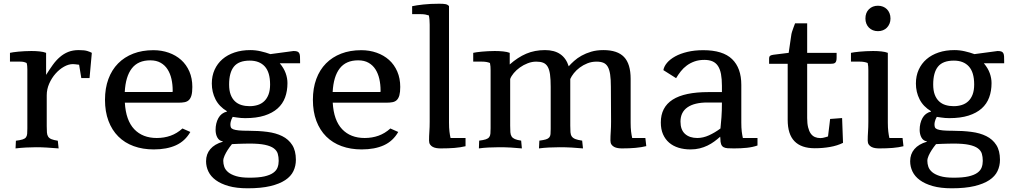

<svg xmlns="http://www.w3.org/2000/svg" viewBox="-20 -786 5394 1025"><path d="M226.1 -386.2Q244.1 -415 261.7 -439.5Q279.3 -463.9 299.6 -481.4Q319.8 -499 344.2 -508.8Q368.7 -518.6 400.4 -518.6Q430.7 -518.6 446.3 -513.7Q461.9 -508.8 470.2 -503.9L458 -369.1H414.1L402.3 -440.4Q389.2 -441.9 381.8 -442.9Q374.5 -443.8 369.1 -443.8Q346.2 -443.8 321.5 -429.9Q296.9 -416 276.4 -392.8Q255.9 -369.6 242.7 -339.6Q229.5 -309.6 229.5 -277.3V-112.8Q229.5 -92.3 230.5 -78.9Q231.4 -65.4 237.1 -56.6Q242.7 -47.9 254.6 -43Q266.6 -38.1 288.6 -34.7L293 6.3Q257.8 3.4 229 1.7Q200.2 0 172.4 0Q146 0 119.4 1.5Q92.8 2.9 63 6.3L64.9 -34.7Q87.9 -37.6 100.3 -41.5Q112.8 -45.4 118.4 -52.7Q124 -60.1 125 -71.3Q126 -82.5 126 -100.1V-416Q126 -424.8 125.2 -433.3Q124.5 -441.9 122.1 -449.7Q115.2 -453.1 107.4 -455.1Q99.6 -457 88.4 -457H33.2V-503.9Q39.1 -505.4 50.8 -507.1Q62.5 -508.8 77.9 -510.3Q93.3 -511.7 111.1 -512.7Q128.9 -513.7 147.5 -513.7Q170.9 -513.7 191.7 -511.5Q212.4 -509.3 226.1 -503.9Z M900.9 -294.9Q901.9 -296.9 901.9 -298.8Q901.9 -300.8 901.9 -303.2Q901.9 -335.4 895.3 -364.5Q888.7 -393.6 874.5 -415.8Q860.4 -438 837.6 -450.9Q814.9 -463.9 782.2 -463.9Q717.3 -463.9 683.8 -420.9Q650.4 -377.9 646 -294.9ZM996.1 -81.5Q968.3 -32.7 919.4 -10.5Q870.6 11.7 800.8 11.7Q741.7 11.7 693.6 -5.9Q645.5 -23.4 611.6 -57.4Q577.6 -91.3 559.1 -140.6Q540.5 -189.9 540.5 -253.4Q540.5 -314.9 558.6 -364Q576.7 -413.1 610.4 -447.3Q644 -481.4 691.7 -499.8Q739.3 -518.1 798.8 -518.1Q842.8 -518.1 880.9 -504.6Q918.9 -491.2 947 -466.1Q975.1 -440.9 991 -404.3Q1006.8 -367.7 1006.8 -321.8Q1006.8 -293.9 1002.2 -277.3Q997.6 -260.7 988.5 -252Q979.5 -243.2 965.6 -240.5Q951.7 -237.8 932.6 -237.8H646.5Q651.9 -143.6 696.5 -96.4Q741.2 -49.3 816.9 -49.3Q856.4 -49.3 890.6 -61.5Q924.8 -73.7 954.1 -100.1Z M1546.9 -513.7Q1560.1 -513.7 1567.1 -511Q1574.2 -508.3 1577.6 -501.7Q1581.1 -495.1 1581.5 -484.4Q1582 -473.6 1582 -457V-448.2H1473.6Q1495.6 -421.9 1505.1 -395.3Q1514.6 -368.7 1514.6 -342.3Q1514.6 -300.3 1502 -265.9Q1489.3 -231.4 1461.9 -207Q1434.6 -182.6 1391.8 -168.9Q1349.1 -155.3 1289.1 -155.3Q1278.3 -155.3 1266.6 -156.2Q1254.9 -157.2 1245.1 -158.7Q1233.4 -160.2 1222.2 -162.1Q1218.3 -155.8 1215.8 -148.9Q1213.4 -143.1 1211.7 -135.7Q1210 -128.4 1210 -120.6Q1210 -112.3 1212.6 -106Q1215.3 -99.6 1225.3 -95.7Q1235.4 -91.8 1254.9 -89.8Q1274.4 -87.9 1308.1 -87.9Q1360.8 -87.9 1406.7 -82Q1452.6 -76.2 1486.6 -59.3Q1520.5 -42.5 1540 -12Q1559.6 18.6 1559.6 67.4Q1559.6 99.6 1546.4 127.4Q1533.2 155.3 1502.7 175.5Q1472.2 195.8 1423.1 207.5Q1374 219.2 1302.2 219.2Q1242.7 219.2 1200.7 207.3Q1158.7 195.3 1131.8 175.5Q1105 155.8 1092.5 129.6Q1080.1 103.5 1080.1 74.7Q1080.1 36.6 1102.8 10Q1125.5 -16.6 1168.9 -29.3V-31.7Q1159.2 -32.7 1152.1 -38.1Q1145 -43.5 1140.4 -51.8Q1135.7 -60.1 1133.3 -70.6Q1130.9 -81.1 1130.9 -92.3Q1130.9 -128.4 1145.8 -155.5Q1160.6 -182.6 1191.4 -190.4V-192.4Q1149.9 -217.3 1130.4 -255.9Q1110.8 -294.4 1110.8 -340.3Q1110.8 -380.9 1125.7 -413.8Q1140.6 -446.8 1167.5 -470Q1194.3 -493.2 1232.2 -505.9Q1270 -518.6 1316.4 -518.6Q1344.2 -518.6 1371.8 -512.2Q1399.4 -505.9 1423.3 -497.1ZM1467.8 72.8Q1467.8 51.8 1462.9 34.9Q1458 18.1 1441.7 5.9Q1425.3 -6.3 1394.5 -12.9Q1363.8 -19.5 1312 -19.5Q1296.9 -19.5 1280.5 -19Q1264.2 -18.6 1250 -18.1Q1233.9 -17.1 1218.3 -16.6Q1205.1 -0.5 1194.8 15.6Q1186 29.3 1179 44.7Q1171.9 60.1 1171.9 72.8Q1171.9 88.4 1177.2 104.2Q1182.6 120.1 1198 133.1Q1213.4 146 1240.7 154.3Q1268.1 162.6 1312 162.6Q1360.8 162.6 1391.1 155.8Q1421.4 148.9 1438.5 136.7Q1455.6 124.5 1461.7 108.2Q1467.8 91.8 1467.8 72.8ZM1421.9 -335Q1421.9 -399.9 1393.6 -431.2Q1365.2 -462.4 1313.5 -462.4Q1254.9 -462.4 1229 -430.7Q1203.1 -398.9 1203.1 -335Q1203.1 -302.7 1211.4 -280.8Q1219.7 -258.8 1234.4 -245.1Q1249 -231.4 1269 -225.3Q1289.1 -219.2 1312 -219.2Q1335.9 -219.2 1356 -225.6Q1376 -231.9 1390.6 -245.8Q1405.3 -259.8 1413.6 -281.7Q1421.9 -303.7 1421.9 -335Z M2010.7 -294.9Q2011.7 -296.9 2011.7 -298.8Q2011.7 -300.8 2011.7 -303.2Q2011.7 -335.4 2005.1 -364.5Q1998.5 -393.6 1984.4 -415.8Q1970.2 -438 1947.5 -450.9Q1924.8 -463.9 1892.1 -463.9Q1827.1 -463.9 1793.7 -420.9Q1760.3 -377.9 1755.9 -294.9ZM2106 -81.5Q2078.1 -32.7 2029.3 -10.5Q1980.5 11.7 1910.6 11.7Q1851.6 11.7 1803.5 -5.9Q1755.4 -23.4 1721.4 -57.4Q1687.5 -91.3 1668.9 -140.6Q1650.4 -189.9 1650.4 -253.4Q1650.4 -314.9 1668.5 -364Q1686.5 -413.1 1720.2 -447.3Q1753.9 -481.4 1801.5 -499.8Q1849.1 -518.1 1908.7 -518.1Q1952.6 -518.1 1990.7 -504.6Q2028.8 -491.2 2056.9 -466.1Q2085 -440.9 2100.8 -404.3Q2116.7 -367.7 2116.7 -321.8Q2116.7 -293.9 2112.1 -277.3Q2107.4 -260.7 2098.4 -252Q2089.4 -243.2 2075.4 -240.5Q2061.5 -237.8 2042.5 -237.8H1756.3Q1761.7 -143.6 1806.4 -96.4Q1851.1 -49.3 1926.8 -49.3Q1966.3 -49.3 2000.5 -61.5Q2034.7 -73.7 2064 -100.1Z M2273.9 -653.8Q2273.9 -666.5 2272.9 -679.2Q2272 -691.9 2269.5 -703.6Q2261.2 -706.5 2250.7 -708.5Q2240.2 -710.4 2227.1 -710.4H2180.2V-752.9Q2202.6 -757.8 2240 -762Q2277.3 -766.1 2324.7 -766.1Q2348.1 -766.1 2359.4 -763.7Q2370.6 -761.2 2377 -753.4V-131.3Q2377 -103.5 2379.4 -83.7Q2381.8 -64 2385.3 -49.3H2465.3V-5.4Q2439 1 2406.2 3.7Q2373.5 6.3 2332 6.3Q2321.3 6.3 2310.3 4.6Q2299.3 2.9 2290.5 -1.7Q2281.7 -6.3 2276.1 -14.4Q2270.5 -22.5 2270.5 -35.6Q2270.5 -59.6 2272.2 -83Q2273.9 -106.4 2273.9 -137.2Z M3241.2 -322.3Q3241.2 -362.3 3237.3 -388.4Q3233.4 -414.6 3224.6 -429.7Q3215.8 -444.8 3201.2 -450.9Q3186.5 -457 3164.6 -457Q3138.7 -457 3116 -448Q3093.3 -439 3075 -425.3Q3056.6 -411.6 3043.7 -395.3Q3030.8 -378.9 3024.4 -364.3V-115.7Q3024.4 -94.2 3025.4 -80.3Q3026.4 -66.4 3032.5 -57.6Q3038.6 -48.8 3051.5 -43.7Q3064.5 -38.6 3087.9 -35.2L3092.3 6.3Q3063 3.4 3031.2 1.7Q2999.5 0 2967.3 0Q2937.5 0 2909.9 1.5Q2882.3 2.9 2857.4 6.3L2859.4 -35.2Q2881.8 -38.1 2894 -41.7Q2906.2 -45.4 2912.1 -52.2Q2918 -59.1 2918.9 -69.8Q2919.9 -80.6 2919.9 -97.2V-322.3Q2919.9 -362.8 2916.3 -388.9Q2912.6 -415 2903.6 -430.2Q2894.5 -445.3 2879.6 -451.2Q2864.7 -457 2842.8 -457Q2819.8 -457 2797.1 -448.2Q2774.4 -439.5 2755.4 -425.8Q2736.3 -412.1 2722.7 -395.8Q2709 -379.4 2703.6 -364.3V-115.2Q2703.6 -93.8 2704.6 -80.1Q2705.6 -66.4 2711.2 -57.6Q2716.8 -48.8 2728.5 -43.7Q2740.2 -38.6 2762.2 -35.2L2766.1 6.3Q2738.3 3.4 2707.3 1.7Q2676.3 0 2644 0Q2614.7 0 2587.4 1.5Q2560.1 2.9 2536.6 6.3L2538.1 -35.2Q2561 -38.1 2573.5 -42.2Q2585.9 -46.4 2591.6 -54Q2597.2 -61.5 2598.1 -73.2Q2599.1 -85 2599.1 -102.1V-410.6Q2599.1 -420.4 2598.4 -430.7Q2597.7 -440.9 2595.7 -449.7Q2578.6 -457 2553.7 -457H2506.3V-503.9Q2512.2 -505.4 2524.2 -507.1Q2536.1 -508.8 2551.8 -510.3Q2567.4 -511.7 2585.4 -512.7Q2603.5 -513.7 2621.1 -513.7Q2644.5 -513.7 2666 -511.5Q2687.5 -509.3 2701.2 -503.9V-441.9Q2744.1 -480 2789.3 -499.3Q2834.5 -518.6 2889.6 -518.6Q2988.8 -518.6 3016.1 -432.1Q3027.8 -445.3 3044.9 -460.7Q3062 -476.1 3084.7 -488.8Q3107.4 -501.5 3136.2 -510Q3165 -518.6 3201.2 -518.6Q3276.4 -518.6 3311.5 -481.7Q3346.7 -444.8 3346.7 -365.2V-131.3Q3346.7 -103.5 3349.1 -83.7Q3351.6 -64 3355 -49.3H3425.3L3430.2 -5.9Q3404.8 0.5 3372.3 3.4Q3339.8 6.3 3300.3 6.3Q3289.6 6.3 3278.6 4.6Q3267.6 2.9 3258.8 -1.7Q3250 -6.3 3244.4 -14.4Q3238.8 -22.5 3238.8 -35.6Q3238.8 -59.6 3240.5 -83Q3242.2 -106.4 3242.2 -137.2Z M3826.2 -100.1Q3829.1 -126.5 3831.5 -159.9Q3834 -193.4 3834 -238.8H3756.8Q3687 -238.8 3649.9 -212.9Q3612.8 -187 3612.8 -136.7Q3612.8 -92.8 3637.2 -71Q3661.6 -49.3 3702.6 -49.3Q3733.4 -49.3 3765.1 -63.7Q3796.9 -78.1 3826.2 -100.1ZM4023.9 -9.3Q3999 -0.5 3967.8 2.9Q3936.5 6.3 3898.4 6.3Q3878.4 6.3 3864.5 5.4Q3850.6 4.4 3842 -0.7Q3833.5 -5.9 3829.6 -16.6Q3825.7 -27.3 3825.7 -46.4L3824.7 -56.2Q3810.1 -43 3793.5 -30.8Q3776.9 -18.6 3757.3 -9Q3737.8 0.5 3715.3 6.1Q3692.9 11.7 3666.5 11.7Q3631.8 11.7 3602.5 2.7Q3573.2 -6.3 3552.2 -24.4Q3531.2 -42.5 3519.5 -69.3Q3507.8 -96.2 3507.8 -132.3Q3507.8 -213.4 3570.8 -253.9Q3633.8 -294.4 3762.2 -294.4H3834V-327.6Q3834 -364.3 3829.1 -390.4Q3824.2 -416.5 3813.2 -433.3Q3802.2 -450.2 3784.2 -458.3Q3766.1 -466.3 3740.2 -466.3Q3710.9 -466.3 3687.7 -458Q3664.6 -449.7 3646.5 -436.3Q3628.4 -422.9 3614.5 -405.3Q3600.6 -387.7 3589.4 -368.7L3521.5 -411.6Q3524.9 -431.6 3541 -450.7Q3557.1 -469.7 3584.5 -484.9Q3611.8 -500 3649.7 -509Q3687.5 -518.1 3734.4 -518.1Q3838.9 -518.1 3888.2 -470.5Q3937.5 -422.9 3937.5 -333V-131.3Q3937.5 -103.5 3939.9 -83.7Q3942.4 -64 3945.8 -49.3H4023.9Z M4203.6 -594.2Q4204.6 -604.5 4208.3 -616.5Q4211.9 -628.4 4215.8 -638.2L4224.6 -661.6H4289.1V-503.9H4446.3V-478.5Q4446.3 -467.3 4444.3 -460.7Q4442.4 -454.1 4438.2 -450.7Q4434.1 -447.3 4427.5 -446.3Q4420.9 -445.3 4411.6 -445.3H4289.1V-155.8Q4289.1 -126.5 4294.2 -106Q4299.3 -85.4 4308.3 -72.8Q4317.4 -60.1 4330.6 -54.4Q4343.8 -48.8 4359.9 -48.8Q4365.2 -48.8 4372.3 -50Q4379.4 -51.3 4385.7 -53.2Q4393.1 -55.2 4400.4 -57.6Q4402.3 -73.7 4404.3 -89.8Q4406.2 -104 4408 -120.1Q4409.7 -136.2 4411.6 -150.9L4475.6 -155.8L4480.5 -23.4Q4450.2 -8.3 4411.4 -1.5Q4372.6 5.4 4329.6 5.4Q4257.8 5.4 4221.4 -32Q4185.1 -69.3 4185.1 -146V-445.3H4085.9V-471.7Q4085.9 -484.4 4091.6 -488.3Q4097.2 -492.2 4108.9 -493.7L4190.4 -503.9Z M4600.1 -687Q4600.1 -718.3 4618.9 -736.8Q4637.7 -755.4 4667 -755.4Q4681.6 -755.4 4693.8 -750.5Q4706.1 -745.6 4714.8 -736.8Q4723.6 -728 4728.8 -715.3Q4733.9 -702.6 4733.9 -687Q4733.9 -672.4 4728.8 -659.9Q4723.6 -647.5 4714.8 -638.4Q4706.1 -629.4 4693.8 -624.5Q4681.6 -619.6 4667 -619.6Q4652.3 -619.6 4640.1 -624.5Q4627.9 -629.4 4618.9 -638.4Q4609.9 -647.5 4605 -659.9Q4600.1 -672.4 4600.1 -687ZM4803.2 -5.4Q4777.8 1 4745.6 3.7Q4713.4 6.3 4673.8 6.3Q4663.1 6.3 4652.1 4.6Q4641.1 2.9 4632.3 -1.7Q4623.5 -6.3 4617.9 -14.4Q4612.3 -22.5 4612.3 -35.6Q4612.3 -59.6 4614 -83Q4615.7 -106.4 4615.7 -137.2V-411.1Q4615.7 -420.9 4615 -431.2Q4614.3 -441.4 4612.3 -449.7Q4594.7 -457 4570.3 -457H4522.9V-503.9Q4528.8 -505.4 4541.3 -507.1Q4553.7 -508.8 4569.6 -510.3Q4585.4 -511.7 4604 -512.7Q4622.6 -513.7 4641.1 -513.7Q4664.6 -513.7 4685.3 -511.5Q4706.1 -509.3 4719.7 -503.9V-131.3Q4719.7 -103.5 4722.2 -83.7Q4724.6 -64 4728 -49.3H4798.3Z M5305.7 -513.7Q5318.8 -513.7 5325.9 -511Q5333 -508.3 5336.4 -501.7Q5339.8 -495.1 5340.3 -484.4Q5340.8 -473.6 5340.8 -457V-448.2H5232.4Q5254.4 -421.9 5263.9 -395.3Q5273.4 -368.7 5273.4 -342.3Q5273.4 -300.3 5260.7 -265.9Q5248 -231.4 5220.7 -207Q5193.4 -182.6 5150.6 -168.9Q5107.9 -155.3 5047.9 -155.3Q5037.1 -155.3 5025.4 -156.2Q5013.7 -157.2 5003.9 -158.7Q4992.2 -160.2 4981 -162.1Q4977.1 -155.8 4974.6 -148.9Q4972.2 -143.1 4970.5 -135.7Q4968.8 -128.4 4968.8 -120.6Q4968.8 -112.3 4971.4 -106Q4974.1 -99.6 4984.1 -95.7Q4994.1 -91.8 5013.7 -89.8Q5033.2 -87.9 5066.9 -87.9Q5119.6 -87.9 5165.5 -82Q5211.4 -76.2 5245.4 -59.3Q5279.3 -42.5 5298.8 -12Q5318.4 18.6 5318.4 67.4Q5318.4 99.6 5305.2 127.4Q5292 155.3 5261.5 175.5Q5231 195.8 5181.9 207.5Q5132.8 219.2 5061 219.2Q5001.5 219.2 4959.5 207.3Q4917.5 195.3 4890.6 175.5Q4863.8 155.8 4851.3 129.6Q4838.9 103.5 4838.9 74.7Q4838.9 36.6 4861.6 10Q4884.3 -16.6 4927.7 -29.3V-31.7Q4918 -32.7 4910.9 -38.1Q4903.8 -43.5 4899.2 -51.8Q4894.5 -60.1 4892.1 -70.6Q4889.6 -81.1 4889.6 -92.3Q4889.6 -128.4 4904.5 -155.5Q4919.4 -182.6 4950.2 -190.4V-192.4Q4908.7 -217.3 4889.2 -255.9Q4869.6 -294.4 4869.6 -340.3Q4869.6 -380.9 4884.5 -413.8Q4899.4 -446.8 4926.3 -470Q4953.1 -493.2 4991 -505.9Q5028.8 -518.6 5075.2 -518.6Q5103 -518.6 5130.6 -512.2Q5158.2 -505.9 5182.1 -497.1ZM5226.6 72.8Q5226.6 51.8 5221.7 34.9Q5216.8 18.1 5200.4 5.9Q5184.1 -6.3 5153.3 -12.9Q5122.6 -19.5 5070.8 -19.5Q5055.7 -19.5 5039.3 -19Q5022.9 -18.6 5008.8 -18.1Q4992.7 -17.1 4977.1 -16.6Q4963.9 -0.5 4953.6 15.6Q4944.8 29.3 4937.7 44.7Q4930.7 60.1 4930.7 72.8Q4930.7 88.4 4936 104.2Q4941.4 120.1 4956.8 133.1Q4972.2 146 4999.5 154.3Q5026.9 162.6 5070.8 162.6Q5119.6 162.6 5149.9 155.8Q5180.2 148.9 5197.3 136.7Q5214.4 124.5 5220.5 108.2Q5226.6 91.8 5226.6 72.8ZM5180.7 -335Q5180.7 -399.9 5152.3 -431.2Q5124 -462.4 5072.3 -462.4Q5013.7 -462.4 4987.8 -430.7Q4961.9 -398.9 4961.9 -335Q4961.9 -302.7 4970.2 -280.8Q4978.5 -258.8 4993.2 -245.1Q5007.8 -231.4 5027.8 -225.3Q5047.9 -219.2 5070.8 -219.2Q5094.7 -219.2 5114.7 -225.6Q5134.8 -231.9 5149.4 -245.8Q5164.1 -259.8 5172.4 -281.7Q5180.7 -303.7 5180.7 -335Z"/></svg>

Font: Tienne
Style: Regular
Weight: 400
Designer: vernon adams
Foundry: vernon adams
Version: Version 1.001